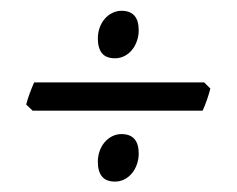

<svg xmlns="http://www.w3.org/2000/svg" viewBox="-20 -458 450 365"><path d="M243.7 -166Q243.7 -155.3 240.2 -145.5Q236.8 -135.7 230.7 -128.4Q224.6 -121.1 216.3 -116.9Q208 -112.8 198.7 -112.8Q181.6 -112.8 173.8 -122.6Q166 -132.3 166 -150.4Q166 -161.1 169.4 -170.9Q172.9 -180.7 179 -187.7Q185.1 -194.8 193.4 -199Q201.7 -203.1 210.9 -203.1Q243.7 -203.1 243.7 -166ZM243.7 -400.4Q243.7 -389.6 240.2 -379.9Q236.8 -370.1 230.7 -362.8Q224.6 -355.5 216.3 -351.3Q208 -347.2 198.7 -347.2Q181.6 -347.2 173.8 -356.9Q166 -366.7 166 -384.8Q166 -395.5 169.4 -405.3Q172.9 -415 179 -422.1Q185.1 -429.2 193.4 -433.3Q201.7 -437.5 210.9 -437.5Q243.7 -437.5 243.7 -400.4ZM379.9 -289.6Q377.4 -279.8 373.3 -267.8Q369.1 -255.9 365.2 -247.6H42L29.8 -259.3Q32.2 -269 36.4 -280.3Q40.5 -291.5 44.9 -301.3H368.2Z"/></svg>

Font: Gentium Basic
Style: Regular
Weight: 400
Designer: J. Victor Gaultney and Annie Olsen
Foundry: SIL International
Version: Version 1.100